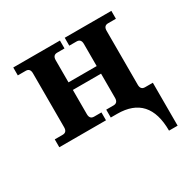

<svg xmlns="http://www.w3.org/2000/svg" viewBox="-156 -647 1022 1019"><g transform="rotate(-30 355.0 -137.0)"><path d="M650.4 0H364.7V-48.3H409.2Q436.5 -48.3 436.5 -79.1V-227.5H263.7V-79.1Q263.7 -48.3 290.5 -48.3H335.4V0H49.3V-48.3H97.7Q124.5 -48.3 124.5 -79.1V-409.7Q124.5 -440.4 97.7 -440.4H49.3V-488.8H335.4V-440.4H290.5Q263.7 -440.4 263.7 -409.7V-273.9H436.5V-409.7Q436.5 -440.4 409.2 -440.4H364.7V-488.8H650.4V-440.4H602.5Q575.7 -440.4 575.7 -409.7V-79.1Q575.7 -48.3 602.5 -48.3H650.4ZM403.8 -34.2H650.4V214.8H597.7Q597.7 0 403.8 0Z"/></g></svg>

Font: Munson
Style: Bold
Weight: 700
Designer: Paul James MIller
Foundry: High-Logic / Made with FontCreator
Version: Version 2.10;May 5, 2019;FontCreator 11.5.0.2430 64-bit